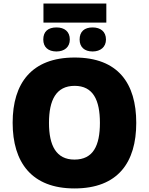

<svg xmlns="http://www.w3.org/2000/svg" viewBox="-20 -1048 837 1078"><path d="M577 -1028H224V-921H577ZM297 -894C250 -894 223 -871 223 -826C223 -784 250 -759 297 -759C342 -759 372 -784 372 -826C372 -871 342 -894 297 -894ZM500 -894C454 -894 427 -871 427 -826C427 -784 454 -759 500 -759C544 -759 575 -784 575 -826C575 -871 544 -894 500 -894ZM745 -358C745 -580 643 -725 399 -725C158 -725 51 -581 51 -359C51 -136 158 10 398 10C643 10 745 -137 745 -358ZM255 -358C255 -486 295 -566 399 -566C503 -566 541 -486 541 -358C541 -230 503 -152 398 -152C296 -152 255 -230 255 -358Z"/></svg>

Font: Noto Sans UI Black
Style: Regular
Weight: 900
Designer: Monotype Design Team
Foundry: Monotype Imaging Inc.
Version: Version 1.901